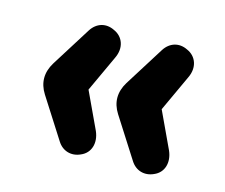

<svg xmlns="http://www.w3.org/2000/svg" viewBox="-65 -541 644 550"><g transform="rotate(15 257.0 -265.5)"><path d="M213 -81C242 -93 251 -125 237 -157L186 -266L236 -374C252 -407 240 -438 212 -450C186 -463 159 -455 143 -430L69 -312C50 -281 50 -250 69 -220L145 -101C160 -77 187 -69 213 -81ZM430 -81C459 -93 468 -125 454 -157L403 -266L453 -374C469 -407 457 -438 429 -450C403 -463 376 -455 360 -430L286 -312C267 -281 267 -250 286 -220L362 -101C377 -77 404 -69 430 -81Z"/></g></svg>

Font: SN Pro
Style: Bold
Weight: 700
Designer: Tobias Whetton
Foundry: Supernotes
Version: Version 1.003;Glyphs 3.3 (3324)